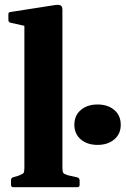

<svg xmlns="http://www.w3.org/2000/svg" viewBox="-20 -783 525 803"><path d="M36 0Q26 0 26 -10V-29Q26 -39 36 -42L57 -48Q75 -55 78.5 -59.5Q82 -64 82 -81V-675L24 -688Q15 -690 15 -700V-723Q15 -733 25 -733L211 -762Q227 -764 234 -760Q241 -756 241 -742V-83Q241 -65 244.5 -60Q248 -55 264 -50L304 -41Q313 -38 313 -28V-10Q313 0 303 0ZM388 -177Q345 -177 318 -200Q291 -223 291 -261Q291 -300 318 -323Q345 -346 388 -346Q431 -346 458 -323Q485 -300 485 -261Q485 -223 458 -200Q431 -177 388 -177Z"/></svg>

Font: Hahmlet
Style: Bold
Weight: 700
Designer: Minjoo Ham & Mark Frömberg
Foundry: hypertype
Version: Version 1.002; ttfautohint (v1.8.3)